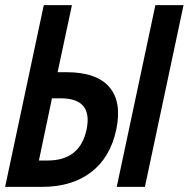

<svg xmlns="http://www.w3.org/2000/svg" viewBox="-49 -730 737 750"><path d="M-29 0 122 -710H232L176 -448H210Q328 -448 378 -390Q428 -332 405 -223Q382 -115 307 -57.5Q232 0 115 0ZM407 0 558 -710H668L517 0ZM103 -103H137Q263 -103 289 -223Q315 -346 188 -346H154Z"/></svg>

Font: Geist Mono SemiBold
Style: Italic
Weight: 600
Italic angle: -12°
Monospace: yes
Designer: Basement.studio, Andrés Briganti, Mateo Zaragoza
Foundry: Basement.studio, Vercel, Andrés Briganti, Guido Ferreyra, Mateo Zaragoza
Version: Version 1.500; ttfautohint (v1.8.4.7-5d5b)